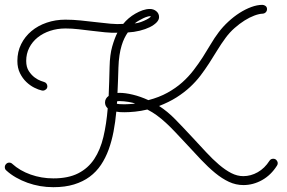

<svg xmlns="http://www.w3.org/2000/svg" viewBox="-20 -757 1194 798"><path d="M511.2 -622.1Q503.9 -611.8 497.3 -598.4Q490.7 -585 485.4 -567.4Q480 -549.8 476.6 -527.1Q473.1 -504.4 472.2 -476.1Q471.2 -449.7 470.5 -423.3Q469.7 -397 468.3 -370.6Q470.7 -371.1 476.1 -371.1Q501 -371.1 532.2 -363.5Q563.5 -356 596.7 -340.8Q641.6 -352.5 676 -371.6Q710.4 -390.6 737.1 -414.3Q763.7 -438 784.4 -465.1Q805.2 -492.2 822.8 -519.5Q840.3 -546.9 856 -573.5Q871.6 -600.1 888.7 -622.6Q906.2 -646 929 -667Q951.7 -688 975.8 -703.4Q1000 -718.8 1024.4 -727.8Q1048.8 -736.8 1070.3 -736.8Q1077.6 -736.8 1083.7 -732.2Q1089.8 -727.5 1089.8 -719.2Q1089.8 -711.4 1084.7 -706.1Q1079.6 -700.7 1071.8 -700.2Q1057.1 -699.7 1037.4 -692.4Q1017.6 -685.1 996.6 -671.9Q975.6 -658.7 955.1 -640.6Q934.6 -622.6 918 -600.1Q898.9 -574.2 882.6 -547.4Q866.2 -520.5 849.4 -494.4Q832.5 -468.3 813.5 -443.1Q794.4 -418 770 -395.3Q745.6 -372.6 714.1 -352.5Q682.6 -332.5 641.1 -316.4Q675.8 -294.4 708 -261.5Q740.2 -228.5 777.8 -188Q809.1 -154.3 836.7 -124.5Q864.3 -94.7 890.4 -72.5Q916.5 -50.3 941.2 -37.6Q965.8 -24.9 991.2 -24.9Q1022.5 -24.9 1051.3 -41.3Q1080.1 -57.6 1100.1 -88.9Q1105.5 -97.2 1115.7 -97.2Q1124 -97.2 1129.2 -91.3Q1134.3 -85.4 1134.3 -78.6Q1134.3 -73.2 1131.3 -68.8Q1106.4 -29.3 1069.3 -8.5Q1032.2 12.2 991.7 12.2Q960.4 12.2 931.6 -1.2Q902.8 -14.6 874 -38.3Q845.2 -62 814.9 -94Q784.7 -126 750.5 -163.1Q728 -187 708.3 -208Q688.5 -229 669.7 -246.3Q650.9 -263.7 631.8 -277.6Q612.8 -291.5 592.3 -301.8Q565.9 -295.4 541.5 -293Q517.1 -290.5 496.6 -290.5Q486.8 -290.5 478.5 -291Q470.2 -291.5 463.4 -293Q459.5 -250 451.9 -210.2Q444.3 -170.4 431.6 -135.5Q418.9 -100.6 399.7 -71.8Q380.4 -43 352.8 -22.5Q325.2 -2 287.8 9.5Q250.5 21 201.7 21Q173.8 21 146.7 16.4Q119.6 11.7 94.5 2.7Q69.3 -6.3 46.6 -19.3Q23.9 -32.2 5.9 -48.8Q0 -53.7 0 -62.5Q0 -69.8 5.4 -75.4Q10.7 -81.1 18.1 -81.1Q25.9 -81.1 30.8 -76.2Q62.5 -47.4 107.4 -31.5Q152.3 -15.6 201.7 -15.6Q263.7 -15.6 304.9 -36.6Q346.2 -57.6 371.6 -95.9Q397 -134.3 409.7 -187.7Q422.4 -241.2 427.7 -306.6Q421.9 -312 419.2 -318.1Q416.5 -324.2 416.5 -331.1Q416.5 -347.7 431.6 -358.4Q433.1 -387.2 433.8 -417.2Q434.6 -447.3 435.5 -479Q436.5 -529.3 446.3 -563.5Q456.1 -597.7 467.8 -621.1Q443.4 -620.1 416.5 -622.8Q389.6 -625.5 361.8 -628.9Q334 -632.3 306.2 -635.5Q278.3 -638.7 252 -638.7Q218.3 -638.7 188.5 -628.9Q158.7 -619.1 136.5 -601.3Q114.3 -583.5 101.6 -558.6Q88.9 -533.7 88.9 -503.9Q88.9 -478 99.9 -461.4Q110.8 -444.8 124.5 -434.8Q138.2 -424.8 149.7 -420.9Q161.1 -417 162.6 -416.5Q168.9 -415 172.9 -409.9Q176.8 -404.8 176.8 -398.4Q176.8 -390.1 170.9 -385.3Q165 -380.4 158.2 -380.4Q155.3 -380.4 153.8 -380.9Q140.1 -383.8 122.6 -392.6Q105 -401.4 89.4 -416.3Q73.7 -431.2 63 -452.9Q52.2 -474.6 52.2 -503.9Q52.2 -542 67.9 -573.5Q83.5 -605 110.6 -627.7Q137.7 -650.4 174.1 -662.8Q210.4 -675.3 251.5 -675.3Q283.2 -675.3 315.9 -671.9Q348.6 -668.5 379.9 -664.8Q411.1 -661.1 439.7 -658.4Q468.3 -655.8 492.2 -657.7Q501.5 -669.4 514.6 -680.7Q527.8 -691.9 542.7 -700.4Q557.6 -709 573 -714.4Q588.4 -719.7 603 -719.7Q618.7 -719.7 629.9 -710.2Q641.1 -700.7 641.1 -686Q641.1 -674.3 630.6 -663.6Q620.1 -652.8 602.3 -644Q584.5 -635.3 560.8 -629.4Q537.1 -623.5 511.2 -622.1ZM541.5 -327.1Q537.1 -328.6 529.8 -330.3Q522.5 -332 513.7 -333.5Q504.9 -335 495.1 -335.9Q485.4 -336.9 476.1 -336.9Q473.6 -336.9 471.4 -336.7Q469.2 -336.4 466.8 -335.9Q466.3 -333.5 466.3 -330.8Q466.3 -328.1 465.8 -325.7Q473.1 -323.7 492.2 -323.7Q495.1 -323.7 501.5 -323.7Q507.8 -323.7 515.4 -324.2Q522.9 -324.7 530 -325.2Q537.1 -325.7 541.5 -327.1ZM604.5 -689.9Q599.6 -689.9 591.6 -687.5Q583.5 -685.1 574.5 -680.7Q565.4 -676.3 556.2 -670.9Q546.9 -665.5 539.6 -659.7Q552.2 -660.6 565.7 -665.5Q579.1 -670.4 589.4 -675.8Q599.6 -681.2 604.2 -685.5Q608.9 -689.9 604.5 -689.9Z"/></svg>

Font: Sacramento
Style: Regular
Weight: 400
Designer: Astigmatic (AOETI)
Foundry: Astigmatic (AOETI)
Version: Version 1.000